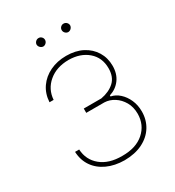

<svg xmlns="http://www.w3.org/2000/svg" viewBox="-170 -791 825 905"><g transform="rotate(-30 242.0 -339.0)"><path d="M59.6 -139.6H82Q85 -82 127.9 -46.6Q170.9 -11.2 243.2 -11.7Q318.4 -11.2 361.6 -49.3Q404.8 -87.4 405.3 -147.5Q405.3 -184.6 389.4 -212.2Q373.5 -239.7 348.6 -255.6Q323.7 -271.5 295.9 -272.5H197.3V-295.9H293Q338.4 -304.2 366 -329.6Q393.6 -355 393.6 -402.3Q393.6 -460.4 353.3 -495.1Q313 -529.8 249 -530.3Q183.1 -529.8 140.9 -494.1Q98.6 -458.5 94.7 -402.3H72.3Q74.7 -447.3 98.1 -481.2Q121.6 -515.1 160.9 -533.9Q200.2 -552.7 249 -552.7Q299.8 -552.7 337.2 -533.2Q374.5 -513.7 395.3 -479.7Q416 -445.8 416 -402.3Q416 -358.9 393.8 -329.1Q371.6 -299.3 335 -288.1V-282.2Q360.4 -277.3 381.3 -258.3Q402.3 -239.3 415 -210.7Q427.7 -182.1 427.7 -147.5Q427.7 -102.1 405.3 -65.9Q382.8 -29.8 341.3 -9.3Q299.8 11.2 243.2 11.7Q189.5 11.2 148.7 -7.6Q107.9 -26.4 84.7 -60.3Q61.5 -94.2 59.6 -139.6ZM178.7 -644.5Q169.4 -645 162.6 -651.9Q155.8 -658.7 155.3 -668Q155.8 -677.2 162.6 -683.8Q169.4 -690.4 178.7 -690.4Q188 -690.4 194.6 -683.8Q201.2 -677.2 201.2 -668Q201.2 -658.7 194.6 -651.9Q188 -645 178.7 -644.5ZM314.5 -644.5Q305.2 -645 298.6 -651.9Q292 -658.7 292 -668Q292 -677.2 298.6 -683.8Q305.2 -690.4 314.5 -690.4Q324.2 -690.4 330.8 -683.8Q337.4 -677.2 337.9 -668Q337.4 -658.7 330.8 -651.9Q324.2 -645 314.5 -644.5Z"/></g></svg>

Font: Inter Tight Thin
Style: Regular
Weight: 250
Designer: Rasmus Andersson
Foundry: rsms
Version: Version 3.004